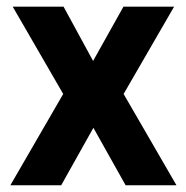

<svg xmlns="http://www.w3.org/2000/svg" viewBox="-20 -548 549 568"><path d="M168 -528.3 255.4 -367.7 345.2 -528.3H495.1L345.7 -270L502 0H351.6L256.3 -169.9L161.1 0H10.7L167 -270L17.6 -528.3Z"/></svg>

Font: Vazirmatn RD FD
Style: Bold
Weight: 700
Designer: Saber Rastikerdar
Foundry: Saber Rastikerdar
Version: Version 33.003